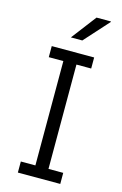

<svg xmlns="http://www.w3.org/2000/svg" viewBox="-133 -949 640 1006"><g transform="rotate(15 186.5 -445.5)"><path d="M72 0V-60H151V-626H72V-686H302V-626H222V-60H302V0ZM157 -756 260 -891H338V-888L219 -756Z"/></g></svg>

Font: Chivo ExtraLight
Style: Regular
Weight: 250
Designer: Hector Gatti
Foundry: Omnibus-Type
Version: Version 2.002